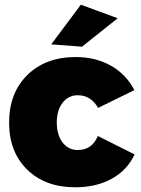

<svg xmlns="http://www.w3.org/2000/svg" viewBox="-20 -795 602 822"><path d="M326.2 -774.9 483.9 -716.8 331.1 -595.2 199.2 -605ZM399.9 -333Q369.6 -387.2 313 -387.2Q272.5 -387.2 247.8 -355Q223.1 -322.8 223.1 -271Q223.1 -217.8 247.8 -185.3Q272.5 -152.8 313 -152.8Q374 -152.8 398.9 -212.9L556.2 -133.8Q524.9 -66.4 458.5 -29.8Q392.1 6.8 301.8 6.8Q173.8 6.8 96.4 -68.8Q19 -144.5 19 -270Q19 -397 97.2 -473.9Q175.3 -550.8 304.2 -550.8Q389.6 -550.8 455.1 -513.7Q520.5 -476.6 555.2 -409.2Z"/></svg>

Font: Montserrat-Arabic ExtraBold
Style: Regular
Weight: 800
Designer: Mohamed Gaber
Foundry: Kief Type Foundry
Version: Version 5.008;PS 005.008;hotconv 1.0.88;makeotf.lib2.5.64775